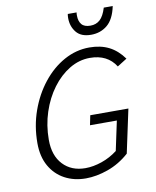

<svg xmlns="http://www.w3.org/2000/svg" viewBox="-97 -974 857 1056"><g transform="rotate(-10 331.5 -446.0)"><path d="M67 -229Q67 -324 97 -408.5Q127 -493 179 -558.5Q231 -624 298 -661Q365 -698 439 -698Q502 -698 548.5 -674.5Q595 -651 630 -602L576 -568Q530 -641 432 -641Q372 -641 318 -608.5Q264 -576 222 -519.5Q180 -463 156 -390Q132 -317 132 -236Q132 -148 179 -98Q226 -48 304 -48Q348 -48 396 -64.5Q444 -81 484 -112L519 -276H369L380 -330H593L541 -87Q486 -38 421 -15Q356 8 297 8Q231 8 179 -20Q127 -48 97 -101Q67 -154 67 -229ZM353 -877Q353 -883 353.5 -889.5Q354 -896 355 -900H404Q403 -894 403 -890Q403 -886 403 -882Q403 -851 418 -833Q433 -815 467 -815Q499 -815 520.5 -834.5Q542 -854 556 -900H606Q591 -828 553 -796.5Q515 -765 462 -765Q406 -765 379.5 -798Q353 -831 353 -877Z"/></g></svg>

Font: Radio Canada Light
Style: Italic
Weight: 300
Italic angle: -12°
Designer: Charles Daoud, Etienne Aubert Bonn, Alexandre Saumier Demers, Jacques Le Bailly
Foundry: Radio-Canada
Version: Version 2.104; ttfautohint (v1.8.4.7-5d5b);gftools[0.9.28.de